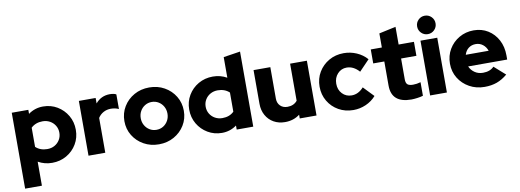

<svg xmlns="http://www.w3.org/2000/svg" viewBox="-70 -1189 4944 1826"><g transform="rotate(-10 2402.0 -276.0)"><path d="M50 204V-529H210V-490Q273 -536 352 -536Q428 -536 489 -499.5Q550 -463 586 -401.5Q622 -340 622 -264Q622 -188 585.5 -126.5Q549 -65 486.5 -29Q424 7 347 7Q273 7 212 -28V204ZM324 -130Q364 -130 395 -147.5Q426 -165 444.5 -195.5Q463 -226 463 -264Q463 -302 444.5 -332.5Q426 -363 394.5 -380.5Q363 -398 324 -398Q256 -398 212 -356V-171Q256 -130 324 -130Z M698 0V-529H860V-476Q914 -541 999 -541Q1042 -540 1060 -528V-387Q1026 -403 983 -403Q945 -403 912.5 -385.5Q880 -368 860 -336V0Z M1378 10Q1297 10 1232 -26.5Q1167 -63 1129 -125Q1091 -187 1091 -264Q1091 -341 1129 -403.5Q1167 -466 1232 -502.5Q1297 -539 1378 -539Q1459 -539 1524 -502.5Q1589 -466 1627 -403.5Q1665 -341 1665 -264Q1665 -187 1627 -125Q1589 -63 1524 -26.5Q1459 10 1378 10ZM1378 -130Q1415 -130 1444 -148Q1473 -166 1490 -196.5Q1507 -227 1507 -264Q1507 -302 1490 -332.5Q1473 -363 1443.5 -381Q1414 -399 1378 -399Q1342 -399 1312.5 -381Q1283 -363 1266 -332.5Q1249 -302 1249 -264Q1249 -227 1266 -196.5Q1283 -166 1312.5 -148Q1342 -130 1378 -130Z M1987 7Q1912 7 1850.5 -29.5Q1789 -66 1753 -127.5Q1717 -189 1717 -265Q1717 -341 1753.5 -402.5Q1790 -464 1852.5 -500Q1915 -536 1992 -536Q2066 -536 2127 -501V-700L2289 -725V0H2129V-39Q2066 7 1987 7ZM2015 -131Q2084 -131 2127 -173V-358Q2083 -399 2015 -399Q1976 -399 1944.5 -381.5Q1913 -364 1894.5 -333.5Q1876 -303 1876 -265Q1876 -227 1894.5 -196.5Q1913 -166 1944.5 -148.5Q1976 -131 2015 -131Z M2596 10Q2534 10 2486.5 -17Q2439 -44 2412 -92.5Q2385 -141 2385 -203V-529H2547V-225Q2547 -182 2573.5 -155.5Q2600 -129 2643 -129Q2704 -129 2738 -171V-529H2900V0H2738V-36Q2678 10 2596 10Z M3256 10Q3177 10 3113.5 -26Q3050 -62 3013 -124.5Q2976 -187 2976 -264Q2976 -342 3013 -404Q3050 -466 3113.5 -502.5Q3177 -539 3256 -539Q3321 -539 3380 -513.5Q3439 -488 3480 -441L3381 -338Q3327 -399 3260 -399Q3208 -399 3172.5 -360.5Q3137 -322 3137 -264Q3137 -206 3173 -168Q3209 -130 3264 -130Q3328 -130 3379 -187L3475 -87Q3435 -41 3377 -15.5Q3319 10 3256 10Z M3816 7Q3624 7 3624 -161V-394H3517V-529H3624V-665L3786 -700V-529H3934V-394H3786V-193Q3786 -158 3801.5 -143.5Q3817 -129 3856 -129Q3892 -129 3929 -140V-9Q3907 -2 3873 2.5Q3839 7 3816 7Z M4078 -578Q4041 -578 4015 -604Q3989 -630 3989 -667Q3989 -704 4015 -730Q4041 -756 4078 -756Q4115 -756 4141 -730Q4167 -704 4167 -667Q4167 -630 4141 -604Q4115 -578 4078 -578ZM3997 0V-529H4159V0Z M4523 10Q4442 10 4376.5 -26.5Q4311 -63 4273 -125Q4235 -187 4235 -264Q4235 -341 4271.5 -403Q4308 -465 4371 -501.5Q4434 -538 4511 -538Q4589 -538 4649 -500.5Q4709 -463 4743.5 -398Q4778 -333 4778 -249V-209H4401Q4417 -172 4451 -148.5Q4485 -125 4531 -125Q4599 -125 4637 -165L4744 -70Q4694 -28 4641.5 -9Q4589 10 4523 10ZM4398 -322H4619Q4606 -360 4576.5 -383Q4547 -406 4508 -406Q4468 -406 4439 -384Q4410 -362 4398 -322Z"/></g></svg>

Font: Red Hat Display Black
Style: Regular
Weight: 900
Designer: Pentagram, MCKL
Foundry: Pentagram, MCKL
Version: Version 1.023; ttfautohint (v1.8.3)